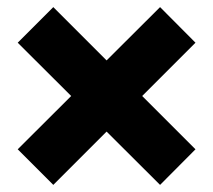

<svg xmlns="http://www.w3.org/2000/svg" viewBox="-20 -520 600 540"><path d="M430.2 0 279.8 -149.9 129.9 0 29.8 -100.1 180.2 -250 29.8 -399.9 129.9 -500 279.8 -350.1 430.2 -500 529.8 -399.9 379.9 -250 529.8 -100.1Z"/></svg>

Font: Fivo Sans Heavy
Style: Regular
Weight: 900
Designer: Alexander Slobzheninov
Foundry: Alexander Slobzheninov
Version: 1.0